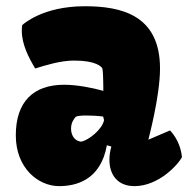

<svg xmlns="http://www.w3.org/2000/svg" viewBox="-20 -599 615 628"><path d="M31.7 -156.2C31.7 -49.3 105 9.8 173.3 9.8C227.5 9.8 309.1 -8.8 329.6 -124L344.2 -119.6C339.8 -104.5 337.9 -89.8 337.9 -76.2C337.9 -28.3 363.8 9.8 419.9 9.8C499.5 9.8 564 -62 575.2 -85.4C570.8 -127 551.8 -155.8 536.1 -172.4L465.3 -142.1C464.8 -142.1 503.4 -282.7 503.4 -375C503.4 -550.8 375.5 -578.6 257.3 -578.6C120.1 -578.6 57.1 -520.5 52.7 -517.1C51.8 -510.7 51.3 -504.4 51.3 -498.5C51.3 -454.1 73.7 -410.6 95.2 -375C129.4 -385.7 178.2 -400.9 222.2 -400.9C295.4 -400.9 312 -380.4 314.9 -375C316.9 -366.2 317.9 -334.5 317.9 -316.9V-301.8C282.2 -312 231 -321.8 189.9 -321.8C87.9 -321.8 31.7 -265.1 31.7 -156.2ZM212.4 -178.2C212.4 -197.3 220.7 -209 228 -217.3C234.9 -220.2 247.1 -221.2 262.2 -221.2C279.3 -221.2 298.8 -220.2 317.4 -217.8L320.3 -206.1C314.9 -176.3 270 -140.1 245.6 -135.7C220.7 -138.2 212.4 -160.6 212.4 -178.2Z"/></svg>

Font: Kavoon
Style: Regular
Weight: 400
Designer: Viktoriya Grabowska
Foundry: Viktoriya Grabowska
Version: Version 1.002